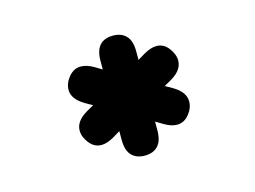

<svg xmlns="http://www.w3.org/2000/svg" viewBox="-61 -898 740 558"><g transform="rotate(-15 309.5 -619.5)"><path d="M200 -501Q178.5 -501 163.8 -519.8Q149 -538.5 149 -557.5Q149 -586 184 -606.5L206 -619L184 -631.5Q148.5 -652.5 148.5 -680Q148.5 -700.5 163.8 -718.8Q179 -737 199.5 -737Q217.5 -737 237.5 -725.5L260 -712V-738Q260 -799.5 314 -799.5Q339 -799.5 353.2 -784.5Q367.5 -769.5 367.5 -738V-712L390 -725.5Q411 -737.5 428 -737.5Q449.5 -737.5 464 -718.5Q478.5 -699.5 478.5 -680.5Q478.5 -652 443.5 -631.5L421.5 -619L443.5 -606.5Q478.5 -586 478.5 -557.5Q478.5 -537.5 463.5 -519.2Q448.5 -501 427.5 -501Q410.5 -501 390 -513L367.5 -526.5V-500Q367.5 -468.5 353.2 -453.5Q339 -438.5 314 -438.5Q288.5 -438.5 274.2 -453.5Q260 -468.5 260 -500V-526.5L237.5 -513Q216.5 -501 200 -501Z"/></g></svg>

Font: Sono Monospace
Style: Bold
Weight: 700
Designer: Tyler Finck
Foundry: Tyler Finck
Version: Version 2.112